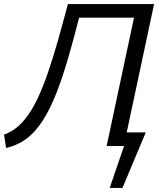

<svg xmlns="http://www.w3.org/2000/svg" viewBox="-24 -720 820 947"><path d="M517 207 588 0H502L637 -633H366Q345 -549 325 -479Q298 -381 271 -305.5Q244 -230 215.5 -175Q187 -120 155 -82Q123 -44 86 -22Q49 0 6 10L-4 -56Q30 -68 59 -91.5Q88 -115 114.5 -152.5Q141 -190 165 -242Q189 -294 212.5 -362Q236 -430 260 -514Q284 -598 311 -700H736L601 -67H695L580 207Z"/></svg>

Font: Isabella Sans
Style: Italic
Weight: 400
Italic angle: -12°
Designer: Christian Thalmann (Catharsis Fonts), Cristiano Sobral
Foundry: The Isabella Sans Project Authors
Version: Version 2.026; ttfautohint (v1.8.4.7-5d5b-dirty)